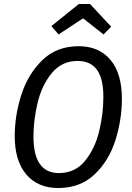

<svg xmlns="http://www.w3.org/2000/svg" viewBox="-20 -932 664 964"><path d="M592 -437Q592 -331 559.5 -228Q527 -125 455 -56.5Q383 12 272 12Q170 12 112 -56Q54 -124 54 -249Q54 -352 87 -455.5Q120 -559 192 -629.5Q264 -700 375 -700Q477 -700 534.5 -631.5Q592 -563 592 -437ZM148 -246Q148 -63 276 -63Q357 -63 407 -124.5Q457 -186 478 -273.5Q499 -361 499 -445Q499 -538 466.5 -582Q434 -626 370 -626Q290 -626 240 -565Q190 -504 169 -416.5Q148 -329 148 -246ZM238 -801 376 -912H432L538 -798L500 -759L397 -840L274 -759Z"/></svg>

Font: Fira Sans Condensed
Style: Italic
Weight: 400
Width: 3
Italic angle: -8°
Designer: bBox Type GmbH & Carrois Corporate GbR & Edenspiekermann AG
Foundry: bBox Type GmbH & Carrois Corporate GbR & Edenspiekermann AG
Version: Version 4.301